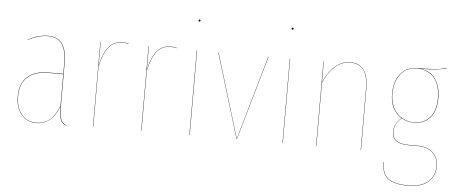

<svg xmlns="http://www.w3.org/2000/svg" viewBox="-56 -842 2777 1170"><g transform="rotate(5 1333.0 -257.0)"><path d="M324.2 -109.9Q324.2 -53.2 333 -28.1Q341.8 -2.9 367.2 6.8L366.2 8.8Q340.3 -1.5 331.1 -26.1Q321.8 -50.8 321.8 -104.5Q277.3 8.8 185.1 8.8Q124 8.8 90.6 -33.7Q57.1 -76.2 57.1 -145Q57.1 -221.2 102.1 -262.7Q147 -304.2 230 -304.2H321.8V-372.1Q321.8 -446.3 295.2 -485.6Q268.6 -524.9 208 -524.9Q152.8 -524.9 86.9 -491.2V-493.2Q151.4 -526.9 208 -526.9Q269.5 -526.9 296.9 -487.3Q324.2 -447.8 324.2 -372.1ZM185.1 6.8Q233.4 6.8 266.1 -22Q298.8 -50.8 321.8 -108.4V-301.8H230Q147.9 -301.8 103.5 -261Q59.1 -220.2 59.1 -145Q59.1 -76.7 91.8 -34.9Q124.5 6.8 185.1 6.8Z M665.5 -526.9Q686.5 -526.9 702.6 -522V-520Q686.5 -524.9 665.5 -524.9Q614.3 -524.9 583.3 -489.3Q552.2 -453.6 531.7 -369.1V0H529.8V-517.1H531.7V-376Q551.8 -457 583.3 -491.9Q614.7 -526.9 665.5 -526.9Z M960.4 -526.9Q981.4 -526.9 997.6 -522V-520Q981.4 -524.9 960.4 -524.9Q909.2 -524.9 878.2 -489.3Q847.2 -453.6 826.7 -369.1V0H824.7V-517.1H826.7V-376Q846.7 -457 878.2 -491.9Q909.7 -526.9 960.4 -526.9Z M1126.5 -700.2Q1126.5 -693.8 1120.6 -693.8Q1114.7 -693.8 1114.7 -700.2Q1114.7 -706.1 1120.6 -706.1Q1126.5 -706.1 1126.5 -700.2ZM1121.6 -517.1V0H1119.6V-517.1Z M1559.1 -517.1 1410.2 0H1408.2L1251 -517.1H1252.9L1409.2 -2L1557.1 -517.1Z M1695.8 -700.2Q1695.8 -693.8 1689.9 -693.8Q1684.1 -693.8 1684.1 -700.2Q1684.1 -706.1 1689.9 -706.1Q1695.8 -706.1 1695.8 -700.2ZM1690.9 -517.1V0H1689V-517.1Z M2059.6 -526.9Q2115.7 -526.9 2142.6 -487.3Q2169.4 -447.8 2169.4 -377.9V0H2167.5V-377.9Q2167.5 -447.3 2141.4 -486.1Q2115.2 -524.9 2059.6 -524.9Q1959 -524.9 1896.5 -387.2V0H1894.5V-517.1H1896.5V-391.1Q1959.5 -526.9 2059.6 -526.9Z M2646 -543.9 2647 -542Q2600.1 -524.9 2490.2 -524.9Q2551.3 -515.1 2581.3 -470.2Q2611.3 -425.3 2611.3 -356Q2611.3 -276.9 2574.5 -235.4Q2537.6 -193.8 2476.1 -193.8Q2435.5 -193.8 2400.9 -213.9Q2356 -179.2 2356 -127.9Q2356 -56.2 2455.1 -56.2H2510.3Q2570.8 -56.2 2604.5 -24.9Q2638.2 6.3 2638.2 59.1Q2638.2 119.1 2596.4 155.5Q2554.7 191.9 2474.1 191.9Q2388.2 191.9 2350.1 162.1Q2312 132.3 2312 60.1H2314Q2314 131.3 2351.6 160.6Q2389.2 189.9 2474.1 189.9Q2553.2 189.9 2594.7 154.3Q2636.2 118.7 2636.2 59.1Q2636.2 6.8 2603 -23.7Q2569.8 -54.2 2510.3 -54.2H2455.1Q2354 -54.2 2354 -127.9Q2354 -177.2 2398.9 -214.8Q2328.1 -258.8 2328.1 -356.9Q2328.1 -435.5 2366.5 -481.2Q2404.8 -526.9 2465.3 -526.9Q2525.9 -526.9 2563 -529.5Q2600.1 -532.2 2613 -534.9Q2626 -537.6 2646 -543.9ZM2465.3 -524.9Q2404.3 -524.9 2367.2 -479Q2330.1 -433.1 2330.1 -356.9Q2330.1 -318.4 2342.3 -286.9Q2354.5 -255.4 2375.2 -235.8Q2396 -216.3 2421.9 -206.1Q2447.8 -195.8 2476.1 -195.8Q2536.1 -195.8 2572.5 -236.8Q2608.9 -277.8 2608.9 -356Q2608.9 -400.9 2596.7 -434.8Q2584.5 -468.8 2563.7 -487.8Q2543 -506.8 2518.3 -515.9Q2493.7 -524.9 2465.3 -524.9Z"/></g></svg>

Font: Fira Sans Compressed Two
Style: Regular
Weight: 100
Width: 1
Designer: Carrois Corporate & Edenspiekermann AG
Foundry: Carrois Corporate GbR & Edenspiekermann AG
Version: Version 4.203;PS 004.203;hotconv 1.0.88;makeotf.lib2.5.64775